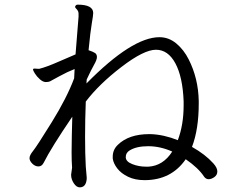

<svg xmlns="http://www.w3.org/2000/svg" viewBox="-20 -769 1040 826"><path d="M721 -117Q669 -140 618 -140Q567 -140 538 -122Q521 -112 521 -93Q521 -74 549 -63Q577 -52 608 -52H619Q682 -56 721 -117ZM352 -410Q548 -609 666 -609Q706 -609 738.5 -582Q771 -555 792 -513Q833 -432 835 -335V-324Q835 -213 806 -137Q863 -105 898 -66Q915 -47 915 -31.5Q915 -16 902 -7Q889 2 877.5 2Q866 2 858 -9Q834 -46 779 -84Q717 6 602 6Q561 6 531 -8.5Q501 -23 484.5 -44.5Q468 -66 465 -87V-95Q465 -125 487 -146Q534 -192 622 -192H628Q685 -190 745 -166Q770 -232 770 -316V-333Q766 -438 734.5 -496.5Q703 -555 651 -555Q599 -555 502.5 -481Q406 -407 349 -332Q346 -254 346 -180Q346 -106 349 -53L353 -6V1Q350 37 323 37Q309 37 297.5 19.5Q286 2 286 -16V-18L290 -47V-49Q288 -77 288 -113.5Q288 -150 289 -188Q290 -226 291 -267Q200 -133 168 -69Q160 -53 145.5 -53Q131 -53 119 -65Q107 -77 107 -89Q107 -101 122.5 -120Q138 -139 202.5 -243Q267 -347 299 -432L301 -472Q270 -460 235.5 -441Q201 -422 195 -419Q189 -416 177 -416Q165 -416 151.5 -428Q138 -440 130 -453Q122 -466 122 -470Q122 -474 129 -474L144 -473H149Q181 -481 233 -504Q285 -527 305 -535Q309 -591 313 -635.5Q317 -680 318 -697.5Q319 -715 315.5 -721.5Q312 -728 307.5 -732Q303 -736 303 -740Q306 -749 314 -749Q381 -749 381 -713Q381 -703 375 -669Q369 -635 361 -553Q382 -546 389.5 -540.5Q397 -535 397 -523.5Q397 -512 385 -491Q373 -470 353 -427Q353 -423 352.5 -419Q352 -415 352 -410Z"/></svg>

Font: LXGW WenKai
Style: Regular
Weight: 400
Designer: LXGW / Fontworks Inc.
Foundry: LXGW / Fontworks Inc.
Version: Version 1.520; June 14, 2025